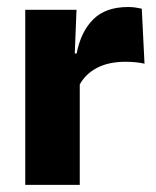

<svg xmlns="http://www.w3.org/2000/svg" viewBox="-20 -519 437 539"><path d="M200.9 -276 159 -368.9H195.2Q206.9 -430 241.7 -464.6Q276.4 -499.3 339.8 -499.3Q350.9 -499.3 360.2 -497.9Q369.6 -496.5 378 -494.6L385.7 -340.2Q375.1 -342.8 361 -344.2Q346.9 -345.6 332.5 -345.6Q283.5 -345.6 250.1 -327.3Q216.7 -309 200.9 -276ZM203.9 0H50.9V-491.4H194.8L188.5 -334.7L203.9 -332.5Z"/></svg>

Font: Anek Kannada Medium
Style: Regular
Weight: 500
Designer: Vaishnavi Murthy, Maithili Shingre (Kannada) & Yesha Goshar (Latin)
Foundry: Ek Type
Version: Version 1.003